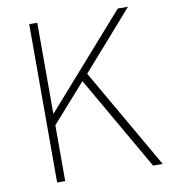

<svg xmlns="http://www.w3.org/2000/svg" viewBox="-82 -796 770 867"><g transform="rotate(-10 303.5 -363.0)"><path d="M147 -726V-310H149L516 -726H563L329 -460L594 0H550L302 -431L147 -256V0H110V-726Z"/></g></svg>

Font: Kinto Sans Thin
Style: Regular
Weight: 100
Designer: Authors: Ryoko NISHIZUKA  (kana & ideographs); Paul D. Hunt (Latin, Greek & Cyrillic); Wenlong ZHANG  (bopomofo); Sandol
Foundry: Adobe Systems Incorporated, ookami Inc.
Version: Version 0.001